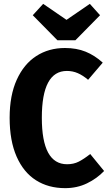

<svg xmlns="http://www.w3.org/2000/svg" viewBox="-20 -959 564 996"><path d="M513 -634 437 -545Q410 -568 383.5 -579.5Q357 -591 327 -591Q197 -591 197 -348Q197 -107 328 -107Q362 -107 388.5 -120.5Q415 -134 448 -160L520 -72Q483 -33 431.5 -8Q380 17 318 17Q231 17 166.5 -24Q102 -65 66 -147Q30 -229 30 -348Q30 -464 67 -545.5Q104 -627 168.5 -668.5Q233 -710 317 -710Q377 -710 424 -691Q471 -672 513 -634ZM499 -880 371 -750H278L150 -880L204 -939L325 -856L446 -939Z"/></svg>

Font: Fira Sans Condensed
Style: Bold
Weight: 700
Width: 3
Designer: bBox Type GmbH & Carrois Corporate GbR & Edenspiekermann AG
Foundry: bBox Type GmbH & Carrois Corporate GbR & Edenspiekermann AG
Version: Version 4.301